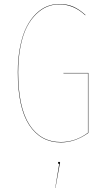

<svg xmlns="http://www.w3.org/2000/svg" viewBox="-20 -710 531 969"><path d="M278.8 -689.9Q318.8 -689.9 349.6 -676.5Q380.4 -663.1 411.1 -634.8L410.2 -632.8Q352.1 -688 278.8 -688Q247.6 -688 218.8 -676.5Q189.9 -665 162.8 -638.9Q135.7 -612.8 115.7 -574.2Q95.7 -535.6 83.7 -476.6Q71.8 -417.5 71.8 -345.2Q71.8 -167.5 128.7 -80.3Q185.5 6.8 287.1 6.8Q360.8 6.8 423.8 -40V-339.8H300.8L299.8 -341.8H425.8V-39.1Q359.4 8.8 287.1 8.8Q185.1 8.8 127.4 -78.9Q69.8 -166.5 69.8 -345.2Q69.8 -417.5 82 -476.6Q94.2 -535.6 114.3 -574.7Q134.3 -613.8 161.6 -640.4Q189 -667 218.3 -678.5Q247.6 -689.9 278.8 -689.9ZM277.8 106.9Q283.2 106.9 283.2 111.8Q283.2 112.3 279.8 127.9L259.8 238.8H258.8L278.8 117.2Q272.9 117.2 272.9 111.8Q272.9 106.9 277.8 106.9Z"/></svg>

Font: Fira Sans Compressed Two
Style: Regular
Weight: 100
Width: 1
Designer: Carrois Corporate & Edenspiekermann AG
Foundry: Carrois Corporate GbR & Edenspiekermann AG
Version: Version 4.203;PS 004.203;hotconv 1.0.88;makeotf.lib2.5.64775